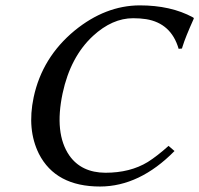

<svg xmlns="http://www.w3.org/2000/svg" viewBox="-20 -678 735 708"><path d="M495.1 -658.2Q609.9 -658.2 690.9 -614.3Q690.9 -614.3 693.4 -612.8L694.8 -609.9Q663.1 -539.1 653.8 -508.3Q652.3 -503.4 650.9 -499L638.7 -498Q611.3 -592.3 518.6 -607.4Q496.6 -610.8 470.7 -610.8Q394 -610.8 322.8 -545.4Q239.7 -468.3 210.9 -334Q179.7 -186.5 235.4 -105Q279.8 -41.5 368.7 -41Q460 -41 524.9 -80.6Q559.1 -102.1 601.6 -140.1L623.5 -121.1Q495.1 9.3 349.1 9.8Q185.1 9.8 123.5 -110.8Q79.1 -200.2 104 -318.8Q135.3 -466.3 255.4 -565.4Q368.7 -657.7 495.1 -658.2Z"/></svg>

Font: Linux Biolinum Capitals O
Style: Italic Samll Caps
Weight: 400
Italic angle: -12°
Designer: Philipp H. Poll
Foundry: Philipp H. Poll
Version: Version 0.6.2